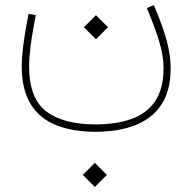

<svg xmlns="http://www.w3.org/2000/svg" viewBox="-20 -303 764 763"><path d="M309.1 392.1 356.9 344.2 404.8 392.1 356.9 439.9ZM313.5 -194.8 361.3 -242.7 409.2 -194.8 361.3 -147ZM563.5 -271 591.3 -282.7Q627.4 -198.7 642.8 -140.4Q658.2 -82 658.2 -32.7Q658.2 58.6 620.4 114.3Q582.5 169.9 515.4 195.3Q448.2 220.7 359.4 220.7Q269 220.7 203.1 194.3Q137.2 168 101.8 110.6Q66.4 53.2 66.4 -39.6Q66.4 -74.7 72.5 -123.5Q78.6 -172.4 93.3 -248L122.1 -242.7Q107.4 -167.5 101.6 -120.1Q95.7 -72.8 95.7 -39.6Q95.7 88.4 164.1 139.9Q232.4 191.4 358.9 191.4Q441.4 191.4 502.2 169.9Q563 148.4 596.4 99.1Q629.9 49.8 629.9 -33.2Q629.9 -78.1 614.3 -132.8Q598.6 -187.5 563.5 -271Z"/></svg>

Font: Estedad-FD Thin
Style: Regular
Weight: 100
Designer: Amin Abedi
Version: Version 7.3